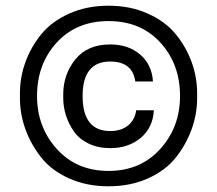

<svg xmlns="http://www.w3.org/2000/svg" viewBox="-20 -770 762 674"><path d="M50 -425V-443Q50 -499 69.5 -552.5Q89 -606 125.5 -650.5Q162 -695 223.5 -722.5Q285 -750 361 -750Q437 -750 498.5 -722.5Q560 -695 596.5 -650.5Q633 -606 652.5 -552.5Q672 -499 672 -443V-425Q672 -370 653 -317Q634 -264 598 -218Q562 -172 500 -144Q438 -116 361 -116Q284 -116 222 -144Q160 -172 124 -218Q88 -264 69 -317Q50 -370 50 -425ZM612 -433Q612 -545 543 -620.5Q474 -696 361 -696Q248 -696 179 -620.5Q110 -545 110 -433Q110 -324 179.5 -247Q249 -170 361 -170Q473 -170 542.5 -247Q612 -324 612 -433ZM367 -250Q324 -250 291 -266Q258 -282 239.5 -308.5Q221 -335 211.5 -365Q202 -395 202 -426V-439Q202 -509 244.5 -561.5Q287 -614 367 -614Q430 -614 471.5 -579Q513 -544 517 -484H455Q445 -554 367 -554Q270 -554 270 -433Q270 -310 367 -310Q406 -310 430 -330Q454 -350 458 -383H520Q517 -322 474 -286Q431 -250 367 -250Z"/></svg>

Font: Cazoo Sans
Style: Regular
Weight: 400
Designer: Jonathan Barnbrook, Julián Moncada
Foundry: Barnbrook Fonts
Version: Version 2.000;Glyphs 3.3 (3337)